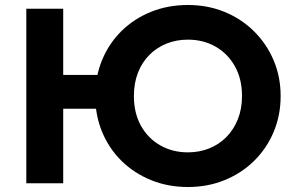

<svg xmlns="http://www.w3.org/2000/svg" viewBox="-20 -735 1188 770"><path d="M85.5 0V-700H233.5V-434.5H447V-299H233.5V0ZM733.5 15Q653.5 15 585.5 -12.8Q517.5 -40.5 467.2 -90Q417 -139.5 389.5 -206Q362 -272.5 362 -350Q362 -428 389.5 -494.5Q417 -561 467.2 -610.5Q517.5 -660 585.5 -687.5Q653.5 -715 733.5 -715Q813.5 -715 881.2 -687Q949 -659 999.2 -609Q1049.5 -559 1077.5 -492.8Q1105.5 -426.5 1105.5 -350Q1105.5 -272.5 1077.5 -206Q1049.5 -139.5 999.2 -90Q949 -40.5 881.2 -12.8Q813.5 15 733.5 15ZM733.5 -124Q780 -124 819.5 -140Q859 -156 888.2 -185.8Q917.5 -215.5 934 -257Q950.5 -298.5 950.5 -350Q950.5 -418.5 922 -469.2Q893.5 -520 844.5 -548Q795.5 -576 733.5 -576Q687 -576 647.5 -560Q608 -544 578.8 -514.5Q549.5 -485 533.2 -443.2Q517 -401.5 517 -350Q517 -281.5 545.2 -230.8Q573.5 -180 622.8 -152Q672 -124 733.5 -124Z"/></svg>

Font: Geologica SemiBold
Style: Regular
Weight: 600
Designer: Sindre Bremnes, Frode Helland
Foundry: Monokrom Skriftforlag AS
Version: Version 1.010;gftools[0.9.28]